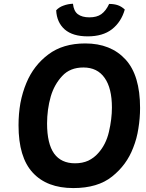

<svg xmlns="http://www.w3.org/2000/svg" viewBox="-20 -962 764 1006"><path d="M77.1 -305.7Q77.1 -137.7 151.4 -57.6Q225.6 23.4 364.3 23.4Q492.2 23.4 567.4 -37.1Q643.6 -97.7 677.7 -187.5Q697.3 -236.3 705.1 -289.1Q713.9 -342.8 713.9 -396.5Q713.9 -567.4 637.7 -650.4Q560.5 -734.4 426.8 -734.4Q309.6 -734.4 233.4 -676.8Q156.2 -619.1 118.2 -527.3Q97.7 -478.5 86.9 -421.9Q77.1 -366.2 77.1 -305.7ZM417 -608.4Q490.2 -608.4 528.3 -553.7Q566.4 -500 566.4 -398.4Q566.4 -338.9 550.8 -271.5Q535.2 -204.1 494.1 -159.2Q472.7 -134.8 442.4 -120.1Q412.1 -106.4 373 -106.4Q300.8 -106.4 263.7 -157.2Q226.6 -209 226.6 -315.4Q226.6 -349.6 231.4 -386.7Q236.3 -422.9 246.1 -457Q264.6 -519.5 305.7 -563.5Q346.7 -608.4 417 -608.4ZM551.8 -941.4Q535.2 -905.3 510.7 -887.7Q487.3 -871.1 448.2 -871.1Q410.2 -871.1 387.7 -887.7Q366.2 -904.3 362.3 -942.4Q335.9 -941.4 312.5 -932.6Q290 -924.8 274.4 -908.2Q277.3 -844.7 319.3 -807.6Q361.3 -771.5 439.5 -771.5Q518.6 -771.5 566.4 -808.6Q615.2 -846.7 633.8 -912.1Q617.2 -927.7 597.7 -934.6Q578.1 -941.4 551.8 -941.4Z"/></svg>

Font: cl
Style: Bold Italic
Weight: 400
Designer: Mitja Miklavcic
Version: Version 7.504; 2011; Build 1022